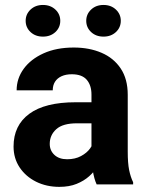

<svg xmlns="http://www.w3.org/2000/svg" viewBox="-20 -725 577 755"><path d="M339.7 -353.2Q339.7 -389.7 321 -411.4Q302.3 -433 262.3 -433Q239.2 -433 222.3 -425.4Q205.5 -417.8 196.4 -403.7Q187.4 -389.6 187.4 -369.8H45.4Q45.4 -416.1 73 -454.2Q100.7 -492.3 151.2 -515.2Q201.7 -538.1 270 -538.1Q331.2 -538.1 379.1 -517.5Q427.1 -497 454.7 -455.6Q482.3 -414.3 482.3 -352.2V-128.7Q482.3 -83.9 487.8 -56.4Q493.4 -29 503.5 -8.4V0H360Q349.9 -21.8 344.8 -54.8Q339.7 -87.8 339.7 -121.4ZM358.6 -240.1H282.5Q226.8 -240.1 201.2 -216.9Q175.6 -193.7 175.6 -159.2Q175.6 -133.1 193.9 -116Q212.2 -98.8 243.9 -98.8Q275.5 -98.8 298.6 -111.3Q321.7 -123.7 334.4 -141.4Q347.1 -159.1 346.8 -174.2L385 -112.6Q377.7 -93 364.5 -71.7Q351.3 -50.5 330.7 -32Q310.1 -13.6 281.1 -1.9Q252.1 9.8 213.2 9.8Q162.7 9.8 121.8 -10.5Q81 -30.9 57.1 -66.8Q33.3 -102.7 33.3 -148.8Q33.3 -231.9 95.1 -277.4Q156.9 -322.9 277.5 -322.9H358.6ZM387 -581Q357.4 -581 338.3 -598.9Q319.1 -616.9 319.1 -643.2Q319.1 -669.3 338.3 -687.4Q357.4 -705.5 387 -705.5Q416.6 -705.5 435.8 -687.4Q455 -669.3 455 -643.2Q455 -616.9 435.8 -598.9Q416.6 -581 387 -581ZM148.9 -581Q119.3 -581 100.1 -598.9Q80.9 -616.9 80.9 -643.2Q80.9 -669.3 100.1 -687.4Q119.3 -705.5 148.9 -705.5Q178.5 -705.5 197.8 -687.4Q217 -669.3 217 -643.2Q217 -616.9 197.8 -598.9Q178.5 -581 148.9 -581Z"/></svg>

Font: Heebo
Style: Regular
Weight: 400
Designer: Oded Ezer
Foundry: Ezer Type House
Version: Version 3.100